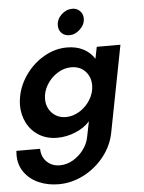

<svg xmlns="http://www.w3.org/2000/svg" viewBox="-90 -695 747 993"><g transform="rotate(-5 284.0 -199.0)"><path d="M-30 81Q-30 67 -29 59H94Q95 102 122 127.5Q149 153 189 153Q225 153 257.5 134Q290 115 313 84Q336 53 342 18L358 -61Q329 -28 282.5 -9Q236 10 188 10Q135 10 94.5 -14.5Q54 -39 32 -81.5Q10 -124 10 -175Q10 -194 15 -221Q27 -282 66 -335Q105 -388 161 -419.5Q217 -451 278 -451Q326 -451 362 -432.5Q398 -414 420 -380L432 -441H555L468 7Q455 75 411 130.5Q367 186 304.5 218Q242 250 175 250Q119 250 72.5 230Q26 210 -2 171.5Q-30 133 -30 81ZM242 -93Q280 -93 314.5 -115Q349 -137 370 -172Q391 -207 391 -245Q391 -289 363.5 -318Q336 -347 291 -347Q253 -347 218.5 -325Q184 -303 163 -268Q142 -233 142 -195Q142 -152 170 -122.5Q198 -93 242 -93ZM241 -568Q241 -600 266 -624Q291 -648 323 -648Q347 -648 362.5 -632Q378 -616 378 -593Q378 -562 352.5 -537.5Q327 -513 297 -513Q272 -513 256.5 -528.5Q241 -544 241 -568Z"/></g></svg>

Font: Teachers SemiBold
Style: Italic
Weight: 600
Designer: Alfredo Marco Pradil & Chank Diesel
Version: Version 0.009